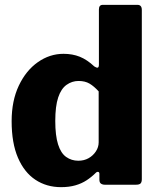

<svg xmlns="http://www.w3.org/2000/svg" viewBox="-20 -762 653 792"><path d="M413 0Q403 0 396.5 -4.5Q390 -9 390 -21V-45Q390 -52 385 -53Q380 -54 375 -49Q358 -32 337.5 -18.5Q317 -5 291 2.5Q265 10 232 10Q172 10 126 -20.5Q80 -51 54 -111.5Q28 -172 28 -262Q28 -346 57.5 -408.5Q87 -471 136 -505.5Q185 -540 242 -540Q279 -540 309 -528Q339 -516 369 -488Q378 -482 383 -483Q388 -484 388 -496V-723Q388 -742 404 -742H547Q565 -742 565 -721V-23Q565 -11 560 -5.5Q555 0 540 0H413ZM387 -385Q368 -406 349.5 -417Q331 -428 304 -428Q277 -428 254.5 -412Q232 -396 220 -360Q208 -324 208 -263Q208 -203 219.5 -166.5Q231 -130 253 -114.5Q275 -99 303 -99Q327 -99 345.5 -109.5Q364 -120 375.5 -137.5Q387 -155 387 -175V-385Z"/></svg>

Font: Libre Franklin Thin ExtraBold
Style: Regular
Weight: 800
Version: Version 3.000